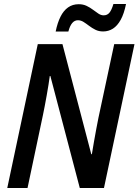

<svg xmlns="http://www.w3.org/2000/svg" viewBox="-20 -933 687 953"><path d="M16.1 0 167.5 -713.9H290L433.1 -167.5H436Q440.4 -194.8 446 -227.1Q451.7 -259.3 457.5 -290.8Q463.4 -322.3 468.3 -346.7L546.9 -713.9H647.5L496.1 0H376L230 -555.7H227.1Q224.6 -537.1 220.7 -512.2Q216.8 -487.3 211.9 -460Q207 -432.6 202.1 -406.7Q197.3 -380.9 192.9 -360.8L116.7 0ZM256.3 -776.4Q265.1 -819.8 280.3 -850.1Q295.4 -880.4 317.9 -896.2Q340.3 -912.1 370.6 -912.1Q392.6 -912.1 409.9 -903.8Q427.2 -895.5 441.7 -884.5Q456.1 -873.5 468.8 -865.2Q481.4 -856.9 494.6 -856.9Q512.2 -856.9 522.9 -869.6Q533.7 -882.3 543 -913.1H605.5Q595.7 -864.7 579.1 -834.7Q562.5 -804.7 540.5 -790.8Q518.6 -776.9 491.7 -776.9Q470.2 -776.9 453.4 -785.4Q436.5 -793.9 422.1 -804.9Q407.7 -815.9 394.5 -824.2Q381.3 -832.5 366.7 -832.5Q350.1 -832.5 338.4 -818.6Q326.7 -804.7 319.3 -776.4Z"/></svg>

Font: Open Sans SemiCondensed SemiBold
Style: Italic
Weight: 600
Width: 4
Italic angle: -12°
Designer: Monotype Design Team
Foundry: Monotype Imaging Inc.
Version: Version 3.000